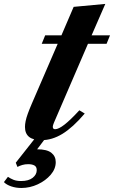

<svg xmlns="http://www.w3.org/2000/svg" viewBox="-113 -705 582 980"><path d="M98 10.5Q14.5 10.5 14.5 -57Q14.5 -70.5 17.8 -86.8Q21 -103 28.8 -124.5Q36.5 -146 49 -175L181.5 -481.5H100L117.5 -524.5H200.5L263 -670L424.5 -685L354.5 -524.5H448.5L431 -481.5H336L168 -92Q164.5 -84 162.2 -78.5Q160 -73 158.8 -69.2Q157.5 -65.5 157 -62.8Q156.5 -60 156.5 -57.5Q156.5 -45.5 168.5 -45.5Q186 -45.5 216 -68.8Q246 -92 292 -142L319.5 -125.5Q259 -54.5 206 -22Q153 10.5 98 10.5ZM-4 254.5Q-32 254.5 -56 246.2Q-80 238 -93 224.5L-72.5 197.5Q-59.5 206.5 -43.8 212.8Q-28 219 -5 219Q33 219 53.8 202.5Q74.5 186 74.5 163.5Q74.5 146 62.5 139.5Q50.5 133 31 133Q14.5 133 1 137Q-12.5 141 -24 147L-32.5 125.5L79.5 -16.5H132L76.5 57Q126.5 57 149 74.8Q171.5 92.5 171.5 122.5Q171.5 157 145.8 187Q120 217 79.8 235.8Q39.5 254.5 -4 254.5Z"/></svg>

Font: Libre Caslon Text
Style: Italic
Weight: 400
Italic angle: -22.583°
Designer: Pablo Impallari, Rodrigo Fuenzalida, Katja Schimmel
Foundry: Pablo Impallari, Rodrigo Fuenzalida
Version: Version 2.000